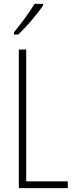

<svg xmlns="http://www.w3.org/2000/svg" viewBox="-20 -969 387 989"><path d="M202 -941V-949H158C127 -898 95 -856 52 -803V-791H74C113 -828 171 -894 202 -941ZM77 0H329V-35H115V-714H77Z"/></svg>

Font: Noto Sans Sinhala UI ExtraCondensed ExtraLight
Style: Regular
Weight: 200
Width: 2
Designer: Jelle Bosma - Monotype Design Team
Foundry: Monotype Imaging Inc.
Version: Version 2.006